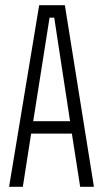

<svg xmlns="http://www.w3.org/2000/svg" viewBox="-20 -720 397 740"><path d="M131 -700 15 0H68L100 -205H257L289 0H342L230 -700ZM108 -253 171 -652H189L250 -253Z"/></svg>

Font: Modon Arabic
Style: Regular
Weight: 400
Designer: Ahmedzaza
Foundry: Ahmedzaza
Version: Version 2.010